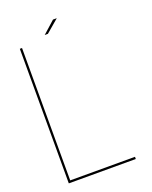

<svg xmlns="http://www.w3.org/2000/svg" viewBox="-141 -828 716 905"><g transform="rotate(-20 217.0 -375.5)"><path d="M44.5 0H380.5V-11H55.5V-675H44.5ZM177 -696H193L257.5 -751H238.5Z"/></g></svg>

Font: Anybody Thin Thin
Style: Regular
Weight: 250
Version: Version 1.113;gftools[0.9.25]